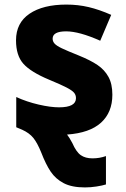

<svg xmlns="http://www.w3.org/2000/svg" viewBox="-20 -579 550 839"><path d="M160 87Q143 45 125.5 23.5Q108 2 77 -12L51 -23V-155Q97 -134 149 -122Q201 -110 238 -110Q312 -110 312 -150Q312 -164 303.5 -174Q295 -184 271 -196.5Q247 -209 194 -231Q115 -264 82.5 -300Q50 -336 50 -403Q50 -479 109 -519Q168 -559 270 -559Q321 -559 367.5 -548Q414 -537 466 -514L418 -401Q326 -442 269 -442Q210 -442 210 -410Q210 -398 218.5 -388.5Q227 -379 250 -368Q273 -357 323 -337Q375 -316 406 -295Q437 -274 454 -243Q471 -212 471 -165Q471 -88 421.5 -43Q372 2 273 9Q282 20 296 46Q313 85 333 99Q353 113 384 113Q415 113 443 103V227Q427 232 401.5 236Q376 240 351 240Q294 240 258.5 221.5Q223 203 201.5 171Q180 139 160 87Z"/></svg>

Font: Noto Sans UI ExtraBold
Style: Regular
Weight: 800
Designer: Monotype Design Team
Foundry: Monotype Imaging Inc.
Version: Version 1.001